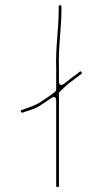

<svg xmlns="http://www.w3.org/2000/svg" viewBox="-20 -740 409 767"><path d="M204.5 -468.2V-383C204.5 -376 199.5 -372.5 194.2 -368.8C177.1 -355.4 158.8 -343.9 141.9 -332.6C117.4 -316.3 91.6 -309.8 66.4 -300.3C58.8 -297.4 65.1 -288.7 70.2 -289.9L80.5 -293.7C87.2 -296.1 94.2 -298.6 99.8 -300.1C127.2 -307.4 149 -323.7 173 -340.3L185.1 -348.4C205.2 -361.8 204.5 -338 204.5 -338V2C204.5 5.1 206.3 7.5 210.2 7.5C213.5 7.5 215.5 6 215.5 2V-366C215.5 -373.5 222.7 -377.4 227.2 -381.8C239.5 -394.2 253.3 -405.8 265.5 -415L281.5 -427C290 -433.3 295.5 -437.4 305.2 -444.8C309.5 -448.6 304.5 -458.8 298 -453.4C291.3 -447.7 286 -442.7 275.1 -435.7L259.6 -424.1C252.9 -419.1 244.5 -411 234.9 -404.6C214.8 -391.2 215.5 -415 215.5 -415V-468.7C212.1 -549.2 225.5 -625.6 225.5 -701V-714C225.5 -717 222.7 -719.5 220.5 -719.5C217.7 -719.5 214.5 -716 214.5 -714V-701C214.5 -622.6 201.4 -546.6 204.5 -468.2Z"/></svg>

Font: CiSf OpenHand
Style: Hln
Weight: 400
Foundry: Cannot Into Space Fonts
Version: Version 0.7892